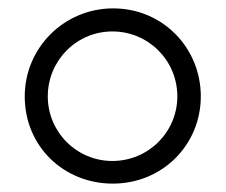

<svg xmlns="http://www.w3.org/2000/svg" viewBox="-20 -430 538 458"><path d="M39 -200C39 -80 133 8 249 8C368 8 459 -85 459 -200C459 -316 368 -410 250 -410C133 -410 39 -316 39 -200ZM94 -200C94 -286 163 -355 248 -355C334 -355 403 -286 403 -200C403 -115 334 -46 248 -46C163 -46 94 -115 94 -200Z"/></svg>

Font: Josefin Sans
Style: Regular
Weight: 400
Designer: Santiago Orozco
Foundry: Typemade
Version: 1.000